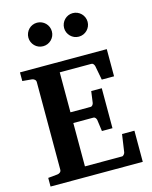

<svg xmlns="http://www.w3.org/2000/svg" viewBox="-133 -1004 864 1090"><g transform="rotate(-15 299.0 -459.0)"><path d="M25.9 0V-50.8L81.1 -56.2Q89.8 -57.1 96.9 -62.7Q104 -68.4 104 -78.1V-592.8Q104 -602.5 96.9 -608.4Q89.8 -614.3 81.1 -615.2L25.9 -620.1V-670.9H536.1V-511.2H463.9L448.2 -594.2Q446.3 -601.6 441.7 -607.2Q437 -612.8 430.2 -612.8H244.1V-377.9H362.8Q369.6 -377.9 374.3 -384.3Q378.9 -390.6 379.9 -396L389.2 -463.9H451.2V-229H389.2L379.9 -296.9Q378.9 -302.2 374.3 -308.6Q369.6 -314.9 362.8 -314.9H244.1V-60.1H461.9Q468.3 -60.1 473.6 -66.9Q479 -73.7 480 -79.1L495.1 -183.1H567.9V0ZM261.2 -849.1Q261.2 -835 255.9 -822.5Q250.5 -810.1 241 -800.5Q231.4 -791 218.8 -785.6Q206.1 -780.3 191.9 -780.3Q177.7 -780.3 165 -785.6Q152.3 -791 143.1 -800.5Q133.8 -810.1 128.4 -822.5Q123 -835 123 -849.1Q123 -863.3 128.4 -876Q133.8 -888.7 143.1 -898.2Q152.3 -907.7 165 -913.1Q177.7 -918.5 191.9 -918.5Q206.1 -918.5 218.8 -913.1Q231.4 -907.7 241 -898.2Q250.5 -888.7 255.9 -876Q261.2 -863.3 261.2 -849.1ZM471.2 -849.1Q471.2 -835 465.8 -822.5Q460.4 -810.1 450.9 -800.5Q441.4 -791 428.7 -785.6Q416 -780.3 401.9 -780.3Q387.7 -780.3 375.2 -785.6Q362.8 -791 353.3 -800.5Q343.8 -810.1 338.4 -822.5Q333 -835 333 -849.1Q333 -863.3 338.4 -876Q343.8 -888.7 353.3 -898.2Q362.8 -907.7 375.2 -913.1Q387.7 -918.5 401.9 -918.5Q416 -918.5 428.7 -913.1Q441.4 -907.7 450.9 -898.2Q460.4 -888.7 465.8 -876Q471.2 -863.3 471.2 -849.1Z"/></g></svg>

Font: Charis SIL
Style: Bold
Weight: 700
Foundry: SIL International
Version: Version 4.112